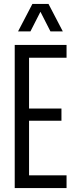

<svg xmlns="http://www.w3.org/2000/svg" viewBox="-20 -958 371 978"><path d="M55 -729H319V-664H128V-405H293V-343H128V-65H319V0H55ZM145 -938H227L300 -798H237L186 -898L135 -798H72Z"/></svg>

Font: Mona Sans Condensed
Style: Regular
Weight: 400
Width: 3
Designer: Deni Anggara
Foundry: GitHub
Version: Version 2.000